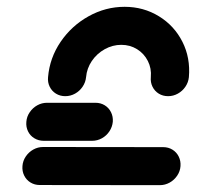

<svg xmlns="http://www.w3.org/2000/svg" viewBox="-20 -541 585 561"><path d="M45.6 -55.9Q46.7 -71.1 55.4 -83.9Q64.1 -96.7 77.4 -104.1Q90.7 -111.5 105.9 -111.5L456.7 -111.1Q471.9 -111.1 483.9 -103.7Q495.9 -96.3 502.2 -83.5Q508.5 -70.7 507.4 -55.6Q506.3 -40.4 497.6 -27.6Q488.9 -14.8 475.6 -7.4Q462.2 0 447 0L96.3 -0.4Q81.1 -0.4 69.1 -7.8Q57 -15.2 50.7 -28Q44.4 -40.7 45.6 -55.9ZM57 -185.2Q58.1 -200.4 66.9 -213.1Q75.6 -225.9 88.9 -233.3Q102.2 -240.7 117.4 -240.7H258.9Q274.1 -240.7 286.1 -233.3Q298.1 -225.9 304.4 -213.1Q310.7 -200.4 309.6 -185.2Q308.1 -170 299.6 -157.2Q291.1 -144.4 277.8 -137Q264.4 -129.6 249.3 -129.6H107.8Q92.6 -129.6 80.4 -137Q68.1 -144.4 61.9 -157.2Q55.6 -170 57 -185.2ZM170.7 -260Q155.6 -260 143.5 -267.4Q131.5 -274.8 125.2 -287.6Q118.9 -300.4 120.4 -315.6Q125.2 -371.9 157.2 -418.9Q189.3 -465.9 238.9 -493.5Q288.5 -521.1 344.1 -521.1Q399.3 -521.1 444.3 -493.5Q489.3 -465.9 513 -418.9Q536.7 -371.9 531.9 -315.6Q530.4 -300.4 521.7 -287.6Q513 -274.8 499.6 -267.4Q486.3 -260 471.1 -260Q455.9 -260 443.9 -267.4Q431.9 -274.8 425.6 -287.6Q419.3 -300.4 420.7 -315.6Q423 -341.1 412 -362.8Q401.1 -384.4 380.6 -397.2Q360 -410 334.4 -410Q308.9 -410 285.9 -397.2Q263 -384.4 248.3 -362.8Q233.7 -341.1 231.5 -315.6Q230 -300.4 221.3 -287.6Q212.6 -274.8 199.3 -267.4Q185.9 -260 170.7 -260Z"/></svg>

Font: 26F Galaxy Sans Oblique
Style: Regular
Weight: 400
Italic angle: -5°
Designer: C₂₉H₂₅N₃O₅
Version: Version 1.200;FEAKit 1.0